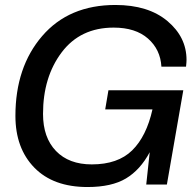

<svg xmlns="http://www.w3.org/2000/svg" viewBox="-20 -742 783 772"><path d="M332 10Q194 10 118 -68Q42 -146 42 -276Q42 -472 149.5 -597Q257 -722 444 -722Q576 -722 653 -657.5Q730 -593 730 -501Q730 -492 728 -474H629Q625 -543 575 -587Q525 -631 437 -631Q303 -631 228 -531.5Q153 -432 153 -284Q153 -189 205 -135Q257 -81 349 -81Q454 -81 511.5 -137.5Q569 -194 593 -302H403L416 -379H717L651 0H568L582 -130Q544 -59 486.5 -24.5Q429 10 332 10Z"/></svg>

Font: Creato Display Medium
Style: Italic
Weight: 500
Italic angle: -10°
Version: Version 1.000